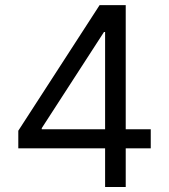

<svg xmlns="http://www.w3.org/2000/svg" viewBox="-20 -748 676 768"><path d="M53.2 -154.8V-225.1L378.4 -727.5H430.7V-620.1H396L147 -235.4V-231H583V-154.8ZM400.4 0V-175.8V-209V-727.5H482.9V0Z"/></svg>

Font: V-Inter
Style: Regular-375
Weight: 375
Designer: Rasmus Andersson
Foundry: rsms
Version: Version 4.000;git-4146feb